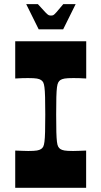

<svg xmlns="http://www.w3.org/2000/svg" viewBox="-20 -897 484 917"><path d="M52.7 0V-177.9Q72.7 -177.2 88.1 -176.6Q103.4 -175.9 115.1 -175.9Q143.4 -175.9 156.5 -178.2Q169.5 -180.6 176.1 -185.3Q182.8 -189.6 186.5 -196.6Q190.2 -203.6 192.3 -219.9Q194.5 -236.1 195.3 -267Q196.2 -297.9 196.2 -350Q196.2 -402.1 195.3 -433Q194.5 -463.9 192.3 -480.1Q190.2 -496.4 186.5 -503.4Q182.8 -510.4 176.1 -514.7Q169.5 -519.4 156.5 -521.8Q143.4 -524.1 115.1 -524.1Q103.4 -524.1 88.1 -523.8Q72.7 -523.4 52.7 -522.1V-700H391.8V-522.1Q372.8 -523.4 357.2 -523.8Q341.7 -524.1 329.4 -524.1Q301 -524.1 288.2 -521.8Q275.3 -519.4 268.3 -514.7Q262.3 -510.4 258.3 -503.4Q254.3 -496.4 252.1 -480.1Q250 -463.9 249.1 -433Q248.3 -402.1 248.3 -350Q248.3 -297.9 249.1 -267Q250 -236.1 252 -219.9Q254 -203.6 258 -196.6Q262 -189.6 268 -185.3Q275 -180.6 287.9 -178.2Q300.7 -175.9 329 -175.9Q341.4 -175.9 356.9 -176.6Q372.4 -177.2 391.4 -177.9V0ZM164.8 -756.9 105.1 -877.4H160.8Q185.5 -850 196.2 -838.7Q206.9 -827.4 211.9 -825Q216.9 -822.7 223.2 -822.7Q230.6 -822.7 235.1 -825Q239.6 -827.4 249.6 -838.7Q259.6 -850 282.3 -877.4H341.4L281.7 -756.9Z"/></svg>

Font: Ojuju ExtraLight
Style: Regular
Weight: 200
Designer: Chisaokwu Joboson, Mirko Velimirovic
Foundry: Udi Foundry
Version: Version 1.000